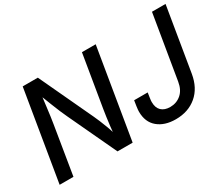

<svg xmlns="http://www.w3.org/2000/svg" viewBox="-124 -1033 1557 1347"><g transform="rotate(-30 654.5 -359.5)"><path d="M31.2 0 151.9 -727.5H274.4L478 -292.5Q486.3 -274.4 498.3 -246.3Q510.3 -218.3 523.4 -182.6Q536.6 -147 548.3 -106.4L536.1 -98.1Q539.1 -135.3 543.7 -174.8Q548.3 -214.4 553.2 -249.3Q558.1 -284.2 562 -307.1L631.8 -727.5H743.2L622.6 0H500L317.4 -389.2Q305.2 -415 291.7 -446.5Q278.3 -478 261.7 -520.5Q245.1 -563 222.7 -620.6L238.3 -627.4Q231.4 -570.8 225.6 -524.7Q219.7 -478.5 215.3 -444.6Q210.9 -410.6 207 -390.1L143.1 0ZM968.3 9.8Q878.4 9.8 824 -35.6Q769.5 -81.1 769.5 -165.5Q769.5 -172.9 770.3 -181.9Q771 -190.9 773.4 -207.5Q775.9 -224.1 780.3 -252.4H890.1Q886.2 -226.1 884 -211.9Q881.8 -197.8 881.3 -190.9Q880.9 -184.1 880.9 -179.2Q880.9 -132.8 906.2 -108.6Q931.6 -84.5 977.1 -84.5Q1028.3 -84.5 1065.7 -116.5Q1103 -148.4 1113.3 -210.9L1199.2 -727.5H1309.1L1223.6 -211.4Q1206.1 -105.5 1137.9 -47.9Q1069.8 9.8 968.3 9.8Z"/></g></svg>

Font: Inter 20pt Medium
Style: Italic
Weight: 500
Italic angle: -9.3988°
Version: Version 4.001;git-66647c0bb